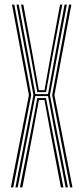

<svg xmlns="http://www.w3.org/2000/svg" viewBox="-20 -820 364 840"><path d="M47.5 0 100.2 -269.8 126.2 -404 96 -566.5 52.2 -800H62L104 -575.5L134.8 -408.2H190L220.5 -575.5L262.5 -800H272.5L228.5 -566.5L198.5 -404L224.2 -269.8L277.2 0H267.2L216.2 -261.5L190.2 -399.8H134.5L108.2 -261.5L57.5 0ZM67.2 0 116.8 -252 143.2 -391H181.2L208 -252L257.5 0H246.5L200 -244L174.5 -382.5H150.2L124.8 -244L78 0ZM27.5 0 106.5 -404 32.5 -800H42.5L116.5 -404L38 0ZM286.8 0 208.2 -404 282 -800H292.2L218 -404L297 0ZM143.2 -416.8 113.2 -581.8 72 -800H82L121 -589L150 -425.5H174.8L203.8 -589L242.8 -800H252.5L211.2 -581.8L181.5 -416.8Z"/></svg>

Font: Big Shoulders Inline Text ExtraLight
Style: Regular
Weight: 250
Version: Version 2.002